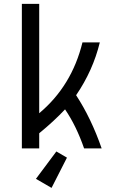

<svg xmlns="http://www.w3.org/2000/svg" viewBox="-20 -752 626 973"><path d="M90.8 0V-732.4H178.7V-178.2Q343.8 -316.4 397.9 -537.1H485.8Q451.2 -394.5 365.7 -269.5Q442.4 -152.3 495.1 0H406.2Q366.2 -115.2 309.6 -197.8Q253.4 -137.7 178.7 -76.7V0ZM241.2 200.2 162.1 154.3 265.6 15.6 319.3 46.9Z"/></svg>

Font: Consola Mono
Style: Book
Weight: 400
Monospace: yes
Version: Version 2.001